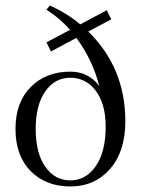

<svg xmlns="http://www.w3.org/2000/svg" viewBox="-20 -663 510 694"><path d="M299 -549Q433 -418 433 -225Q433 -115 377.5 -52Q322 11 234 11Q146 11 91 -44.5Q36 -100 36 -197Q36 -293 91 -348.5Q146 -404 234 -404Q300 -404 339 -352Q314 -448 256 -526L164 -477L148 -510L233 -555Q198 -596 148 -628L160 -643Q221 -616 270 -575L366 -626L382 -593ZM234 -11Q291 -11 326.5 -63Q362 -115 362 -205Q362 -287 326.5 -334.5Q291 -382 234 -382Q178 -382 143.5 -332.5Q109 -283 109 -197Q109 -110 143.5 -60.5Q178 -11 234 -11Z"/></svg>

Font: Arapey Thin
Style: Regular
Weight: 100
Designer: Eduardo Rodriguez Tunni
Foundry: Eduardo Rodriguez Tunni
Version: Version 4.000;hotconv 1.0.109;makeotfexe 2.5.65596